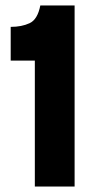

<svg xmlns="http://www.w3.org/2000/svg" viewBox="-20 -680 334 700"><path d="M107 0V-459H19V-582Q59 -582 88 -595.5Q117 -609 127 -660H252V0Z"/></svg>

Font: Bricolage Grotesque 48pt Bricolage Grotesque 48pt Regular
Style: Bold
Weight: 700
Designer: Mathieu Triay
Foundry: Atelier Triay
Version: Version 1.000; ttfautohint (v1.8.4.7-5d5b);gftools[0.9.32]